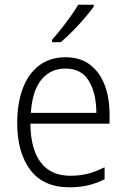

<svg xmlns="http://www.w3.org/2000/svg" viewBox="-20 -785 536 815"><path d="M259 -542Q321 -542 362.5 -510Q404 -478 424.5 -423.5Q445 -369 445 -300V-260H109Q110 -152 153 -95.5Q196 -39 278 -39Q319 -39 352.5 -47.5Q386 -56 424 -75V-24Q390 -7 354.5 1.5Q319 10 275 10Q164 10 108.5 -64Q53 -138 53 -263Q53 -346 76.5 -409Q100 -472 146 -507Q192 -542 259 -542ZM258 -494Q194 -494 155.5 -446.5Q117 -399 111 -306H389Q389 -388 357.5 -441Q326 -494 258 -494ZM378 -757Q363 -736 339 -708Q315 -680 288 -652.5Q261 -625 238 -606H201V-616Q230 -649 261 -690Q292 -731 312 -765H378Z"/></svg>

Font: Noto Sans Myanmar UI SemiCondensed Light
Style: Regular
Weight: 300
Width: 4
Designer: Monotype Design Team
Foundry: Monotype Imaging Inc.
Version: Version 2.103; ttfautohint (v1.8.4.7-5d5b)